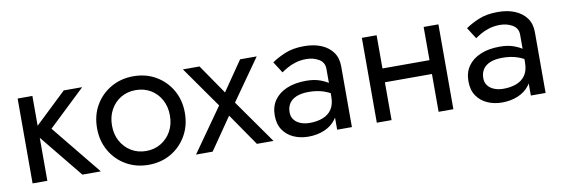

<svg xmlns="http://www.w3.org/2000/svg" viewBox="-43 -742 2996 1025"><g transform="rotate(-10 1455.5 -230.0)"><path d="M70 -460V0H150V-460ZM320 -460 120 -270 340 0H440L220 -270L420 -460Z M460 -230Q460 -161 491.5 -106.5Q523 -52 577 -21Q631 10 698 10Q766 10 819.5 -21Q873 -52 904.5 -106.5Q936 -161 936 -230Q936 -300 904.5 -354Q873 -408 819.5 -439Q766 -470 698 -470Q631 -470 577 -439Q523 -408 491.5 -354Q460 -300 460 -230ZM541 -230Q541 -278 561.5 -315.5Q582 -353 617.5 -374Q653 -395 698 -395Q743 -395 778.5 -374Q814 -353 834.5 -315.5Q855 -278 855 -230Q855 -182 834.5 -145Q814 -108 778.5 -86.5Q743 -65 698 -65Q653 -65 617.5 -86.5Q582 -108 561.5 -145Q541 -182 541 -230Z M1276 -460 1166 -300 1056 -460H966L1123 -237L956 0H1046L1166 -174L1286 0H1376L1209 -237L1366 -460Z M1487 -135Q1487 -163 1500 -183Q1513 -203 1539.5 -214Q1566 -225 1606 -225Q1650 -225 1685 -213.5Q1720 -202 1754 -178V-225Q1747 -234 1728 -248.5Q1709 -263 1677.5 -274.5Q1646 -286 1602 -286Q1542 -286 1498 -267.5Q1454 -249 1430 -215Q1406 -181 1406 -132Q1406 -85 1427.5 -53.5Q1449 -22 1485 -6Q1521 10 1564 10Q1612 10 1651 -6.5Q1690 -23 1713.5 -54.5Q1737 -86 1737 -130L1721 -180Q1721 -137 1703.5 -111Q1686 -85 1655 -73Q1624 -61 1584 -61Q1557 -61 1535 -69.5Q1513 -78 1500 -94.5Q1487 -111 1487 -135ZM1487 -352Q1498 -360 1517.5 -371.5Q1537 -383 1564 -391.5Q1591 -400 1624 -400Q1662 -400 1691.5 -382.5Q1721 -365 1721 -330V0H1801V-330Q1801 -375 1778.5 -406Q1756 -437 1716.5 -453.5Q1677 -470 1624 -470Q1562 -470 1518 -451Q1474 -432 1448 -413Z M1983 -205H2323V-280H1983ZM2271 -460V0H2351V-460ZM1936 -460V0H2016V-460Z M2537 -135Q2537 -163 2550 -183Q2563 -203 2589.5 -214Q2616 -225 2656 -225Q2700 -225 2735 -213.5Q2770 -202 2804 -178V-225Q2797 -234 2778 -248.5Q2759 -263 2727.5 -274.5Q2696 -286 2652 -286Q2592 -286 2548 -267.5Q2504 -249 2480 -215Q2456 -181 2456 -132Q2456 -85 2477.5 -53.5Q2499 -22 2535 -6Q2571 10 2614 10Q2662 10 2701 -6.5Q2740 -23 2763.5 -54.5Q2787 -86 2787 -130L2771 -180Q2771 -137 2753.5 -111Q2736 -85 2705 -73Q2674 -61 2634 -61Q2607 -61 2585 -69.5Q2563 -78 2550 -94.5Q2537 -111 2537 -135ZM2537 -352Q2548 -360 2567.5 -371.5Q2587 -383 2614 -391.5Q2641 -400 2674 -400Q2712 -400 2741.5 -382.5Q2771 -365 2771 -330V0H2851V-330Q2851 -375 2828.5 -406Q2806 -437 2766.5 -453.5Q2727 -470 2674 -470Q2612 -470 2568 -451Q2524 -432 2498 -413Z"/></g></svg>

Font: Glinicke Jost Regular
Style: Regular
Weight: 400
Version: Version 3.710